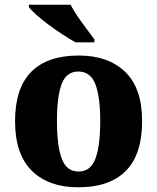

<svg xmlns="http://www.w3.org/2000/svg" viewBox="-20 -786 668 816"><path d="M312 10Q187 10 115.5 -60Q44 -130 44 -271Q44 -411 112.5 -480.5Q181 -550 315 -550Q440 -550 512 -480.5Q584 -411 584 -271Q584 -130 515 -60Q446 10 312 10ZM314 -57Q365 -57 385.5 -111.5Q406 -166 406 -271Q406 -376 385 -429Q364 -482 313 -482Q262 -482 242 -429Q222 -376 222 -271Q222 -166 242.5 -111.5Q263 -57 314 -57ZM301 -606Q276 -620 246 -639.5Q216 -659 186.5 -681Q157 -703 134.5 -723Q112 -743 103 -756V-766H280Q291 -744 309.5 -717Q328 -690 347.5 -664Q367 -638 381 -619V-606Z"/></svg>

Font: Noto Serif Devanagari ExtraBold
Style: Regular
Weight: 800
Designer: Universal Thirst, Indian Type Foundry and the Monotype Design Team
Foundry: Monotype Imaging Inc.
Version: Version 2.004; ttfautohint (v1.8.4.7-5d5b)